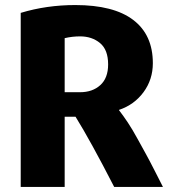

<svg xmlns="http://www.w3.org/2000/svg" viewBox="-20 -729 703 760"><path d="M625 11H432Q338 -172 279 -267H236V11H62V-678Q164 -709 278 -709Q430 -709 507.5 -650Q585 -591 585 -479Q585 -414 548 -364Q511 -314 451 -294V-293Q468 -271 486 -244Q504 -217 525 -178.5Q546 -140 557.5 -119.5Q569 -99 594.5 -49Q620 1 625 11ZM408 -474Q408 -532 376 -558.5Q344 -585 297 -585Q266 -585 236 -578V-364H297Q346 -364 377 -392Q408 -420 408 -474Z"/></svg>

Font: Repo
Style: ExtraBold
Weight: 800
Designer: Stefan Peev
Foundry: Context Ltd
Version: Version 001.000